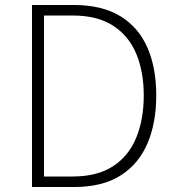

<svg xmlns="http://www.w3.org/2000/svg" viewBox="-20 -748 706 768"><path d="M108 0V-728H275Q388 -728 461 -683.5Q534 -639 569.5 -558Q605 -477 605 -366Q605 -256 569.5 -173.5Q534 -91 461.5 -45.5Q389 0 277 0ZM156 -42H270Q369 -42 432 -83Q495 -124 525 -197.5Q555 -271 555 -366Q555 -461 525 -533Q495 -605 432 -645.5Q369 -686 270 -686H156Z"/></svg>

Font: Noto Sans SC ExtraLight
Style: Regular
Weight: 250
Designer: Ryoko NISHIZUKA 西塚涼子 (kana, bopomofo & ideographs); Paul D. Hunt (Latin, Greek & Cyrillic); Sandoll Communications 산돌커뮤니
Foundry: Adobe
Version: Version 2.004-H2;hotconv 1.0.118;makeotfexe 2.5.65603